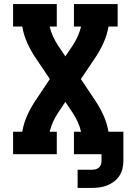

<svg xmlns="http://www.w3.org/2000/svg" viewBox="-20 -755 640 940"><path d="M360 165V76H429Q438 76 447 74Q456 72 463.5 66Q471 60 474 51Q477 42 477 33V0H342V-110H377Q371 -135 360 -159Q349 -183 335 -204L300 -256L265 -204Q251 -183 240 -159Q229 -135 223 -110H258V0H44V-110H89Q96 -152 114 -191.5Q132 -231 156 -266L224 -368L156 -469Q132 -504 114 -543.5Q96 -583 89 -625H44V-735H258V-625H223Q229 -600 240 -576Q251 -552 265 -531L300 -479L335 -531Q349 -552 360 -576Q371 -600 377 -625H342V-735H556V-625H511Q504 -583 486 -543.5Q468 -504 444 -469L376 -368L444 -266Q468 -231 486 -191.5Q504 -152 511 -110H584V33Q584 52 579.5 71Q575 90 564.5 106Q554 122 538 134Q522 146 504 153Q486 160 467 162.5Q448 165 429 165Z"/></svg>

Font: Iosevka Curly Slab XBdEx
Style: Regular
Weight: 800
Width: 7
Monospace: yes
Designer: Belleve Invis
Foundry: Belleve Invis
Version: Version 11.0.0; ttfautohint (v1.8.3)